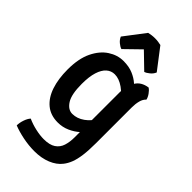

<svg xmlns="http://www.w3.org/2000/svg" viewBox="-286 -805 1102 1102"><g transform="rotate(45 265.0 -254.0)"><path d="M484.5 -443.5Q469 -430.5 462.8 -406Q456.5 -381.5 456.5 -353V-63.5Q456.5 -3.5 451 37.2Q445.5 78 434.8 105.5Q424 133 408 153Q383.5 184.5 339.5 202.5Q295.5 220.5 238.5 220.5Q192.5 220.5 145 210.8Q97.5 201 62.5 187Q62.5 166 70.8 141.2Q79 116.5 92 102.5Q123.5 117 160.5 125.2Q197.5 133.5 227.5 133.5Q275.5 133.5 301.2 116Q327 98.5 336.5 68.5Q346 38.5 346 1.5V-367Q346 -417.5 368.8 -456Q391.5 -494.5 444 -502Q457 -494 469.2 -476.5Q481.5 -459 484.5 -443.5ZM42 -246.5Q42 -335 70 -392.8Q98 -450.5 142 -479.2Q186 -508 235 -508Q279.5 -508 312 -494.2Q344.5 -480.5 367.5 -460Q390.5 -439.5 406 -418.5L390 -322.5Q363.5 -366 326 -392.2Q288.5 -418.5 253.5 -418.5Q225 -418.5 203.5 -399.5Q182 -380.5 170 -342.2Q158 -304 158 -245.5Q158 -160.5 182.2 -122.8Q206.5 -85 241 -85Q279.5 -85 314.5 -110Q349.5 -135 370 -175.5L387 -90.5Q373 -66.5 347.8 -43.8Q322.5 -21 289 -6Q255.5 9 217 9Q158.5 9 119.5 -23.2Q80.5 -55.5 61.2 -113Q42 -170.5 42 -246.5ZM319.5 -722 416 -596Q408.5 -578 392.2 -564.8Q376 -551.5 363 -547.5L270 -637.5L177.5 -547.5Q164 -551.5 148 -564.8Q132 -578 124.5 -596L220.5 -722Q230.5 -724.5 243.5 -726.2Q256.5 -728 270 -728Q284 -728 297 -726.2Q310 -724.5 319.5 -722Z"/></g></svg>

Font: Signika Light Medium
Style: Regular
Weight: 500
Version: Version 2.003;gftools[0.9.32]